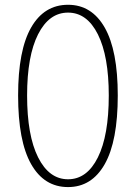

<svg xmlns="http://www.w3.org/2000/svg" viewBox="-20 -759 561 792"><path d="M260.7 12.7Q162.1 12.7 108.4 -82Q54.7 -176.8 54.7 -365.2Q54.7 -551.8 108.4 -645.5Q162.1 -739.3 260.7 -739.3Q358.4 -739.3 412.1 -645Q465.8 -550.8 465.8 -365.2Q465.8 -176.8 412.1 -82Q358.4 12.7 260.7 12.7ZM260.7 -19.5Q338.9 -19.5 383.8 -109.9Q428.7 -200.2 428.7 -365.2Q428.7 -527.3 383.8 -617.2Q338.9 -707 260.7 -707Q182.6 -707 137.2 -617.7Q91.8 -528.3 91.8 -365.2Q91.8 -200.2 137.2 -109.9Q182.6 -19.5 260.7 -19.5Z"/></svg>

Font: Gen Jyuu Gothic ExtraLight
Style: Regular
Weight: 100
Designer: [Source Han Sans]
Ryoko NISHIZUKA  (kana & ideographs); Paul D. Hunt (Latin, Greek & Cyrillic); Wenlong ZHANG  (bopomofo
Version: Version 1.002.20150607